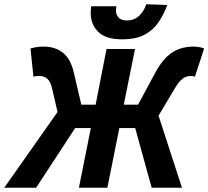

<svg xmlns="http://www.w3.org/2000/svg" viewBox="-54 -882 979 902"><path d="M-34 0 216.3 -356 190.5 -466.8Q182.9 -499.9 167.6 -512.6Q152.3 -525.2 130.9 -525.2Q122 -525.2 115.5 -524.4Q109.1 -523.6 103.1 -521.6L89.2 -654.1Q104.1 -658.6 118.8 -660.8Q133.5 -663.1 151.1 -663.1Q204.9 -663.1 241.4 -634.4Q277.9 -605.8 292.3 -542.7L328 -390.4H395.3L446.4 -651.8H580.2L527.5 -390.4H594.7L676.7 -542.7Q703.1 -590.9 731.4 -616.9Q759.7 -642.9 790.6 -653Q821.6 -663.1 853.9 -663.1Q867.9 -663.1 881.5 -660.8Q895.2 -658.6 905 -654.1L861.7 -521.6Q857.7 -523.6 852.9 -524.4Q848 -525.2 840.4 -525.2Q828.2 -525.2 816.6 -520Q805 -514.7 793 -502.4Q781 -490.2 767.3 -467.1L690.9 -338.5L800.9 0H658.5L581.2 -280.3H506.6L450.5 0H316.7L372.8 -280.3H299L115.7 0ZM518.8 -697.2Q443.8 -697.2 408 -731.9Q372.2 -766.7 372.2 -819.9Q372.2 -826.7 372.7 -835.1Q373.2 -843.5 374.2 -852.5H492.9Q491.9 -845.1 491.4 -841Q490.9 -837 490.9 -831.8Q490.9 -812.8 503.2 -799.3Q515.5 -785.8 542.6 -785.8Q574.2 -785.8 597.3 -805.6Q620.4 -825.4 633.4 -862.1L731.9 -858.5Q715.3 -814.1 690.7 -777.5Q666.1 -740.9 625.4 -719.1Q584.6 -697.2 518.8 -697.2Z"/></svg>

Font: Source Sans 3 VF
Style: Italic
Weight: 200
Italic angle: -11°
Designer: Paul D. Hunt
Foundry: Adobe Systems Incorporated
Version: Version 3.042;hotconv 1.0.118;makeotfexe 2.5.65603